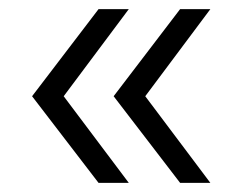

<svg xmlns="http://www.w3.org/2000/svg" viewBox="-20 -473 517 419"><path d="M195 -74H261L119 -263L261 -453H195L50 -263ZM373 -74H439L297 -263L439 -453H373L228 -263Z"/></svg>

Font: Talent
Style: Regular
Weight: 400
Designer: Mike Powis
Version: Version 1.001;hotconv 1.0.109;makeotfexe 2.5.65596